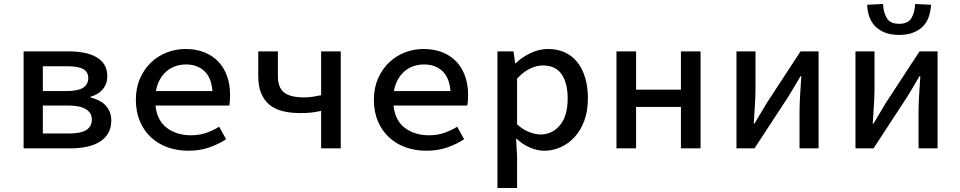

<svg xmlns="http://www.w3.org/2000/svg" viewBox="-20 -748 4840 968"><path d="M99 0V-489H326Q368 -489 404 -482Q440 -475 466 -460Q492 -445 506.5 -421.5Q521 -398 521 -364Q521 -326 499 -299Q477 -272 436 -260V-257Q458 -251 477 -242Q496 -233 510 -219Q524 -205 532.5 -185.5Q541 -166 541 -140Q541 -103 525.5 -76.5Q510 -50 482.5 -33Q455 -16 417 -8Q379 0 335 0ZM196 -289H314Q374 -289 399.5 -306Q425 -323 425 -354Q425 -385 400 -399.5Q375 -414 318 -414H196ZM196 -75H327Q387 -75 415 -92.5Q443 -110 443 -146Q443 -179 413 -197.5Q383 -216 322 -216H196Z M930 12Q874 12 826 -5Q778 -22 742 -55Q706 -88 685.5 -136Q665 -184 665 -245Q665 -305 686 -352.5Q707 -400 741.5 -433Q776 -466 821 -483.5Q866 -501 915 -501Q969 -501 1011 -484Q1053 -467 1081.5 -436.5Q1110 -406 1125 -363.5Q1140 -321 1140 -270Q1140 -254 1139 -240Q1138 -226 1136 -216H764Q772 -140 821.5 -103Q871 -66 943 -66Q984 -66 1018 -77.5Q1052 -89 1085 -109L1120 -46Q1082 -21 1034.5 -4.5Q987 12 930 12ZM918 -423Q890 -423 865 -414.5Q840 -406 820 -389Q800 -372 786 -347Q772 -322 766 -289H1051Q1046 -356 1010.5 -389.5Q975 -423 918 -423Z M1599 0V-189Q1585 -186 1573.5 -184Q1562 -182 1550 -180.5Q1538 -179 1524 -178.5Q1510 -178 1492 -178Q1443 -178 1404 -188Q1365 -198 1338 -220.5Q1311 -243 1296.5 -278Q1282 -313 1282 -364V-489H1381V-364Q1381 -307 1412 -282Q1443 -257 1512 -257Q1536 -257 1556 -260Q1576 -263 1599 -268V-489H1698V0Z M2130 12Q2074 12 2026 -5Q1978 -22 1942 -55Q1906 -88 1885.5 -136Q1865 -184 1865 -245Q1865 -305 1886 -352.5Q1907 -400 1941.5 -433Q1976 -466 2021 -483.5Q2066 -501 2115 -501Q2169 -501 2211 -484Q2253 -467 2281.5 -436.5Q2310 -406 2325 -363.5Q2340 -321 2340 -270Q2340 -254 2339 -240Q2338 -226 2336 -216H1964Q1972 -140 2021.5 -103Q2071 -66 2143 -66Q2184 -66 2218 -77.5Q2252 -89 2285 -109L2320 -46Q2282 -21 2234.5 -4.5Q2187 12 2130 12ZM2118 -423Q2090 -423 2065 -414.5Q2040 -406 2020 -389Q2000 -372 1986 -347Q1972 -322 1966 -289H2251Q2246 -356 2210.5 -389.5Q2175 -423 2118 -423Z M2488 200V-489H2569L2577 -429H2580Q2613 -461 2656 -481Q2699 -501 2743 -501Q2791 -501 2828.5 -483.5Q2866 -466 2891.5 -433.5Q2917 -401 2930.5 -355Q2944 -309 2944 -252Q2944 -189 2926 -140Q2908 -91 2877.5 -57.5Q2847 -24 2807 -6Q2767 12 2724 12Q2690 12 2653 -3.5Q2616 -19 2585 -48H2582L2587 40V200ZM2705 -70Q2764 -70 2803 -116.5Q2842 -163 2842 -251Q2842 -328 2812 -373Q2782 -418 2716 -418Q2686 -418 2653 -402.5Q2620 -387 2587 -352V-121Q2618 -93 2650 -81.5Q2682 -70 2705 -70Z M3088 0V-489H3187V-296H3413V-489H3512V0H3413V-209H3187V0Z M3693 0V-489H3789V-303Q3789 -265 3786 -218.5Q3783 -172 3780 -125H3784Q3797 -148 3815 -177Q3833 -206 3846 -229L4016 -489H4107V0H4011V-185Q4011 -224 4014 -270.5Q4017 -317 4020 -364H4016Q4003 -341 3985 -311.5Q3967 -282 3954 -260L3784 0Z M4293 0V-489H4389V-303Q4389 -265 4386 -218.5Q4383 -172 4380 -125H4384Q4397 -148 4415 -177Q4433 -206 4446 -229L4616 -489H4707V0H4611V-185Q4611 -224 4614 -270.5Q4617 -317 4620 -364H4616Q4603 -341 4585 -311.5Q4567 -282 4554 -260L4384 0ZM4513 -572Q4471 -572 4441 -584Q4411 -596 4391.5 -616.5Q4372 -637 4362.5 -664.5Q4353 -692 4352 -724L4432 -728Q4434 -685 4451 -656.5Q4468 -628 4513 -628Q4558 -628 4575 -656.5Q4592 -685 4594 -728L4674 -724Q4672 -692 4663 -664.5Q4654 -637 4634.5 -616.5Q4615 -596 4585 -584Q4555 -572 4513 -572Z"/></svg>

Font: SauceCodePro Nerd Font Mono
Style: Regular
Weight: 500
Monospace: yes
Designer: Paul D. Hunt, Teo Tuominen
Foundry: Adobe Systems Incorporated
Version: Version 2.030;PS 1.000;hotconv 16.6.51;makeotf.lib2.5.65220;